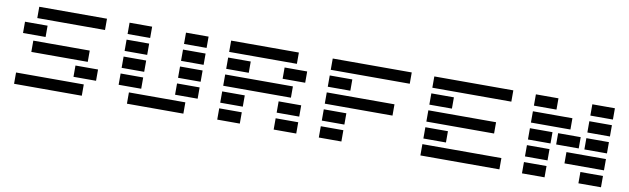

<svg xmlns="http://www.w3.org/2000/svg" viewBox="-43 -1160 5358 1636"><g transform="rotate(10 2636.5 -342.0)"><path d="M97.7 0V-97.7H683.6V0ZM195.3 -585.9V-683.6H781.2V-585.9ZM97.7 -439.5V-537.1H293V-439.5ZM195.3 -293V-390.6H683.6V-293ZM585.9 -146.5V-244.1H781.2V-146.5Z M976.6 -585.9V-683.6H1171.9V-585.9ZM1464.8 -585.9V-683.6H1660.2V-585.9ZM976.6 -439.5V-537.1H1171.9V-439.5ZM1464.8 -439.5V-537.1H1660.2V-439.5ZM976.6 -293V-390.6H1171.9V-293ZM1464.8 -293V-390.6H1660.2V-293ZM976.6 -146.5V-244.1H1171.9V-146.5ZM1464.8 -146.5V-244.1H1660.2V-146.5ZM1074.2 0V-97.7H1562.5V0Z M2343.8 0V-97.7H2539.1V0ZM2441.4 -683.6V-585.9H1855.5V-683.6ZM1855.5 -439.5V-537.1H2050.8V-439.5ZM2343.8 -439.5V-537.1H2539.1V-439.5ZM1855.5 -293V-390.6H2441.4V-293ZM1855.5 -146.5V-244.1H2050.8V-146.5ZM2343.8 -146.5V-244.1H2539.1V-146.5ZM1855.5 0V-97.7H2050.8V0Z M2734.4 0V-97.7H2929.7V0ZM2734.4 -585.9V-683.6H3418V-585.9ZM2734.4 -439.5V-537.1H2929.7V-439.5ZM2734.4 -293V-390.6H3320.3V-293ZM2734.4 -146.5V-244.1H2929.7V-146.5Z M4296.9 -97.7V0H3613.3V-97.7ZM3613.3 -585.9V-683.6H4296.9V-585.9ZM3613.3 -439.5V-537.1H3808.6V-439.5ZM3613.3 -293V-390.6H4199.2V-293ZM3613.3 -146.5V-244.1H3808.6V-146.5Z M4492.2 -585.9V-683.6H4687.5V-585.9ZM4980.5 -585.9V-683.6H5175.8V-585.9ZM4492.2 -439.5V-537.1H4834V-439.5ZM4980.5 -439.5V-537.1H5175.8V-439.5ZM4492.2 -293V-390.6H4687.5V-293ZM4736.3 -293V-390.6H4931.6V-293ZM4980.5 -293V-390.6H5175.8V-293ZM4492.2 -146.5V-244.1H4687.5V-146.5ZM5175.8 -244.1V-146.5H4834V-244.1ZM4492.2 0V-97.7H4687.5V0ZM4980.5 0V-97.7H5175.8V0Z"/></g></svg>

Font: Trigram
Style: Regular
Weight: 400
Designer: GGBotNet
Foundry: GGBotNet
Version: 1.05